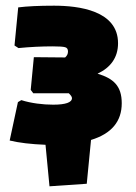

<svg xmlns="http://www.w3.org/2000/svg" viewBox="-20 -500 479 675"><path d="M300 -8C372 -30 408 -73 408 -137C408 -198 379 -224 323 -241C368 -262 395 -297 395 -348C395 -463 257 -480 170 -480C117 -480 75 -478 44 -474L31 -340L45 -331C86 -335 126 -337 165 -337C188 -337 202 -336 209 -334C216 -332 219 -327 219 -319C219 -311 216 -304 209 -298L99 -299L88 -184L97 -172H222C229 -165 233 -160 233 -155C233 -140 211 -132 167 -132C131 -132 89 -137 55 -148L43 -141L14 -6C47 2 89 7 140 9L154 155L285 146Z"/></svg>

Font: Luna Sans Black
Style: Regular
Weight: 900
Designer: Juan Pablo del Peral
Foundry: Huerta Tipografica
Version: Version 2.001; ttfautohint (v1.5)